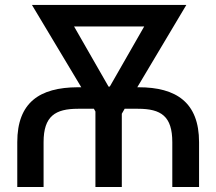

<svg xmlns="http://www.w3.org/2000/svg" viewBox="-20 -747 863 767"><path d="M154.1 0V-179C154.1 -283.4 201 -312.5 291.9 -312.5H355.1L361.2 -301.5V0H466.6V-292.6L478 -312.5H530.9C623.9 -312.5 668.3 -282.7 668.3 -179V0H775.2V-179C775.2 -338.1 683.6 -398.4 533.7 -398.4H528.4L724.4 -727.3H107.6L304.7 -398.4H290.1C137.8 -397.7 49 -337.4 49 -179V0ZM275.9 -641.3H556.1L418.7 -401.3L413.7 -400.9Z"/></svg>

Font: Margiela Sans Text
Style: Regular
Weight: 400
Designer: Stefan Endress, Andreas Faust
Version: Version 1.100;FEAKit 1.0